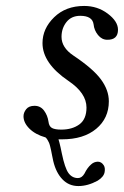

<svg xmlns="http://www.w3.org/2000/svg" viewBox="-20 -459 417 646"><path d="M176.8 9.8Q179.7 18.6 183.8 36.9Q188 55.2 188 57.1Q198.2 106.4 210.4 123.3Q222.7 140.1 242.2 140.1Q255.4 140.1 264.2 125Q273.9 105 286.6 94.2Q295.9 85.4 309.1 85Q321.3 85 329.1 97.2Q334.5 105.5 332 120.1Q329.1 136.2 308.6 148.9Q275.4 167 243.7 167Q211.9 167 190.2 144.5Q168.5 122.1 159.2 83Q157.7 76.7 155.3 64.2Q152.8 51.8 151.9 46.9Q150.9 42 148.7 33.2Q146.5 24.4 144.5 20.3Q142.6 16.1 139.6 11.2Q136.7 6.3 133.3 3.4Q99.1 -6.3 79.1 -26.1Q59.1 -45.9 59.1 -67.9Q59.1 -80.1 68.1 -91.6Q77.1 -103 96.2 -103Q116.2 -103 128.2 -86.9Q140.1 -70.8 143.1 -49.8Q145 -33.7 155 -28.3Q165 -22.9 186 -22.9Q223.1 -22.9 247.1 -40.5Q271 -58.1 271 -97.2Q271 -146 210 -187Q123 -246.1 123 -314Q123 -362.8 162.1 -400.9Q201.2 -439 263.2 -439Q308.1 -439 342.5 -413.1Q377 -387.2 377 -358.9Q377 -324.7 340.8 -325.2Q322.8 -325.2 309.8 -341.1Q296.9 -356.9 294.9 -377Q291 -405.8 250 -405.8Q220.2 -405.8 203.6 -384.8Q187 -363.8 187 -335Q187 -298.8 227.1 -272Q293 -228 319.6 -191.9Q346.2 -155.8 346.2 -118.2Q346.2 -61 303.7 -25.6Q261.2 9.8 189 9.8Z"/></svg>

Font: Linux Libertine
Style: Italic
Weight: 400
Italic angle: -12°
Designer: Philipp H. Poll
Foundry: Philipp H. Poll
Version: Version 5.1.6 ; ttfautohint (v0.9)